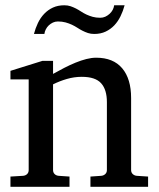

<svg xmlns="http://www.w3.org/2000/svg" viewBox="-20 -715 607 735"><path d="M326.2 0V-39.1L368.2 -42Q377 -43 383.1 -48.8Q389.2 -54.7 389.2 -64V-324.2Q389.2 -371.6 367.2 -396.2Q345.2 -420.9 293 -420.9Q264.2 -420.9 236.3 -412.8Q208.5 -404.8 183.1 -392.1V-64Q183.1 -54.7 189 -48.8Q194.8 -43 204.1 -42L246.1 -39.1V0H20V-39.1L68.8 -42Q78.1 -43 84 -48.8Q89.8 -54.7 89.8 -64V-411.1H20V-443.8L142.1 -481.9H183.1V-432.1Q204.1 -443.8 225.8 -455.1Q247.6 -466.3 269 -475.1Q290.5 -483.9 310.5 -489Q330.6 -494.1 348.1 -494.1Q413.6 -494.1 447.8 -453.6Q481.9 -413.1 481.9 -339.8V-64Q481.9 -54.7 488 -48.8Q494.1 -43 502.9 -42L546.9 -39.1V0ZM457 -694.8Q451.2 -672.9 441.4 -652.8Q431.6 -632.8 417.5 -617.9Q403.3 -603 384.3 -594Q365.2 -585 340.8 -585Q327.6 -585 316.7 -588.6Q305.7 -592.3 295.7 -597.4Q285.6 -602.5 275.9 -608.9Q266.1 -615.2 255.1 -620.4Q244.1 -625.5 231 -629.2Q217.8 -632.8 201.7 -632.8Q191.4 -632.8 182.6 -628.7Q173.8 -624.5 166.7 -617.9Q159.7 -611.3 155.3 -602.5Q150.9 -593.8 149.9 -585H109.9Q115.7 -606.9 125.2 -627Q134.8 -647 149.2 -662.1Q163.6 -677.2 182.6 -686Q201.7 -694.8 226.1 -694.8Q239.3 -694.8 250 -691.2Q260.7 -687.5 270.8 -682.4Q280.8 -677.2 290.3 -670.9Q299.8 -664.6 310.8 -659.4Q321.8 -654.3 334.7 -650.6Q347.7 -647 363.8 -647Q374 -647 383.1 -651.1Q392.1 -655.3 399.4 -661.9Q406.7 -668.5 411.4 -677.2Q416 -686 417 -694.8Z"/></svg>

Font: Charis SIL
Style: Regular
Weight: 400
Foundry: SIL International
Version: Version 4.112